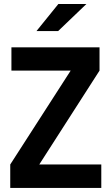

<svg xmlns="http://www.w3.org/2000/svg" viewBox="-20 -923 545 943"><path d="M477.5 -115.2V0H30.3V-115.2L327.1 -576.2H36.1V-690.4H468.8V-576.2L172.9 -115.2ZM266.6 -903.3H404.3L265.6 -770.5H159.2Z"/></svg>

Font: Dinish
Style: Bold
Weight: 700
Designer: Bert Driehuis
Foundry: Playbeing
Version: Version 3.006; git-39231f3c-release